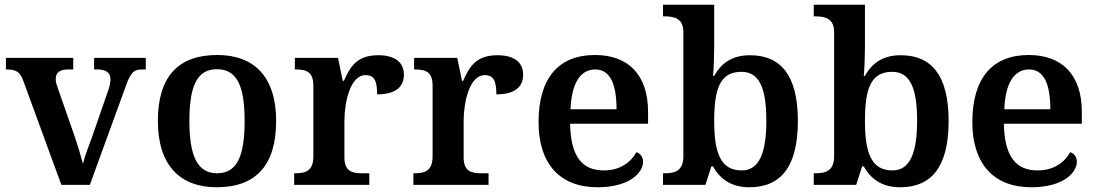

<svg xmlns="http://www.w3.org/2000/svg" viewBox="-20 -780 4630 810"><path d="M79 -437 239 0H359L509 -412C530 -473 544 -487 578 -487H595V-536H377V-487H389C428 -487 446 -473 446 -446C446 -432 443 -417 437 -400L368 -201C354 -164 336 -116 330 -89C321 -123 306 -174 290 -219L224 -408C219 -422 215 -434 215 -446C215 -474 232 -487 268 -487H289V-536H5V-487C49 -487 65 -477 79 -437Z M894 10C1059 10 1145 -82 1145 -270C1145 -457 1051 -548 897 -548C732 -548 646 -457 646 -270C646 -82 740 10 894 10ZM896 -49C811 -49 779 -125 779 -270C779 -415 810 -488 895 -488C981 -488 1012 -415 1012 -270C1012 -125 982 -49 896 -49Z M1221 0H1538V-49H1507C1466 -49 1433 -57 1433 -116V-270C1433 -347 1457 -463 1522 -463C1560 -463 1571 -437 1571 -382C1646 -382 1684 -411 1684 -465C1684 -514 1650 -547 1576 -547C1491 -547 1460 -506 1431 -439H1426L1406 -536H1224V-487H1227C1271 -487 1302 -478 1302 -419V-121C1302 -58 1269 -49 1224 -49H1221Z M1724 0H2041V-49H2010C1969 -49 1936 -57 1936 -116V-270C1936 -347 1960 -463 2025 -463C2063 -463 2074 -437 2074 -382C2149 -382 2187 -411 2187 -465C2187 -514 2153 -547 2079 -547C1994 -547 1963 -506 1934 -439H1929L1909 -536H1727V-487H1730C1774 -487 1805 -478 1805 -419V-121C1805 -58 1772 -49 1727 -49H1724Z M2501 10C2635 10 2693 -51 2693 -98C2693 -119 2680 -133 2665 -138C2642 -96 2596 -61 2528 -61C2435 -61 2388 -120 2385 -258H2714V-308C2714 -466 2629 -548 2490 -548C2338 -548 2252 -452 2252 -265C2252 -91 2340 10 2501 10ZM2581 -319H2387C2391 -428 2428 -487 2491 -487C2556 -487 2581 -422 2581 -319Z M3141 10C3274 10 3346 -76 3346 -270C3346 -462 3274 -547 3144 -547C3067 -547 3022 -512 2993 -460H2988C2991 -485 2993 -549 2993 -584V-760H2777V-711H2784C2827 -711 2863 -701 2863 -644V-120C2863 -58 2825 -49 2785 -49H2777V0H2956L2981 -78H2988C3017 -26 3064 10 3141 10ZM3109 -61C3020 -61 2993 -135 2993 -270C2993 -410 3020 -477 3108 -477C3183 -477 3213 -409 3213 -271C3213 -135 3183 -61 3109 -61Z M3777 10C3910 10 3982 -76 3982 -270C3982 -462 3910 -547 3780 -547C3703 -547 3658 -512 3629 -460H3624C3627 -485 3629 -549 3629 -584V-760H3413V-711H3420C3463 -711 3499 -701 3499 -644V-120C3499 -58 3461 -49 3421 -49H3413V0H3592L3617 -78H3624C3653 -26 3700 10 3777 10ZM3745 -61C3656 -61 3629 -135 3629 -270C3629 -410 3656 -477 3744 -477C3819 -477 3849 -409 3849 -271C3849 -135 3819 -61 3745 -61Z M4331 10C4465 10 4523 -51 4523 -98C4523 -119 4510 -133 4495 -138C4472 -96 4426 -61 4358 -61C4265 -61 4218 -120 4215 -258H4544V-308C4544 -466 4459 -548 4320 -548C4168 -548 4082 -452 4082 -265C4082 -91 4170 10 4331 10ZM4411 -319H4217C4221 -428 4258 -487 4321 -487C4386 -487 4411 -422 4411 -319Z"/></svg>

Font: Noto Serif Devanagari SemiBold
Style: Regular
Weight: 600
Designer: Universal Thirst, Indian Type Foundry and the Monotype Design Team
Foundry: Monotype Imaging Inc.
Version: Version 2.004